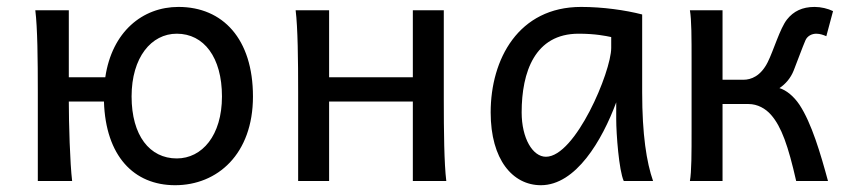

<svg xmlns="http://www.w3.org/2000/svg" viewBox="-20 -528 2489 560"><path d="M180.7 -498H83C89.4 -446.8 90.3 -354 90.3 -258.8V0H190.4C184.1 -52.2 180.7 -168.9 180.7 -231.9H283.2C288.1 -73.2 370.1 12.2 490.7 12.2C614.3 12.2 717.8 -78.6 717.8 -246.6C717.8 -414.6 629.9 -507.8 500.5 -507.8C395.5 -507.8 306.6 -435.1 287.1 -302.7H180.7ZM363.8 -246.6C363.8 -360.8 421.4 -429.7 495.6 -429.7C574.7 -429.7 627.4 -360.8 627.4 -246.6C627.4 -132.8 569.3 -65.9 495.6 -65.9C416.5 -65.9 363.8 -132.8 363.8 -246.6Z M849.6 0H939.9V-231.9H1184.1V0H1281.7C1275.4 -51.3 1274.4 -144 1274.4 -239.3V-498H1184.1V-302.7H939.9V-498H842.3C848.6 -446.8 849.6 -354 849.6 -258.8Z M1777.3 -180.7C1777.3 -137.7 1785.2 -30.8 1799.3 0H1884.8C1865.7 -54.7 1853 -135.7 1853 -258.8V-485.8C1803.7 -498.5 1737.8 -507.8 1674.8 -507.8C1492.2 -507.8 1411.1 -355.5 1411.1 -200.2C1411.1 -62 1475.6 12.2 1557.6 12.2C1659.7 12.2 1736.3 -118.7 1777.3 -229.5ZM1667.5 -429.7C1716.3 -429.7 1746.6 -423.3 1762.7 -419.9V-388.2C1762.7 -318.8 1658.2 -70.8 1572.3 -70.8C1533.7 -70.8 1501.5 -124.5 1501.5 -200.2C1501.5 -317.9 1540 -429.7 1667.5 -429.7Z M2087.4 -498H1992.2C1997.1 -470.7 1997.1 -416.5 1997.1 -349.1V-148.9C1997.1 -81.5 1997.1 -27.3 1992.2 0H2087.4V-224.6H2163.1C2189.5 -224.6 2212.9 -211.4 2229 -192.9C2259.3 -158.2 2278.8 -103 2302.2 0H2395C2373 -81.1 2347.2 -168.5 2312 -222.2C2295.4 -247.1 2273.4 -265.1 2253.4 -271C2271.5 -283.2 2286.1 -300.3 2294.9 -322.3C2308.1 -356 2320.3 -389.6 2329.1 -410.2C2335 -423.8 2348.6 -429.7 2360.8 -429.7C2372.1 -429.7 2382.3 -425.8 2390.1 -422.4L2409.7 -495.6C2395 -502.9 2374.5 -507.8 2356 -507.8C2319.8 -507.8 2294.4 -495.1 2275.4 -471.2C2254.9 -445.3 2236.3 -380.9 2219.2 -346.7C2198.7 -305.7 2170.4 -295.4 2148.4 -295.4H2087.4Z"/></svg>

Font: Andika
Style: Regular
Weight: 400
Designer: Victor Gaultney, Annie Olsen, Julie Remington, Don Collingsworth, Eric Hays
Foundry: SIL International
Version: Version 1.000